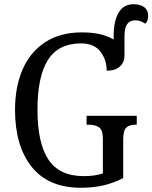

<svg xmlns="http://www.w3.org/2000/svg" viewBox="-20 -877 720 907"><path d="M51 -358Q51 -467 87 -549.5Q123 -632 194 -678Q265 -724 367 -724Q462 -724 517 -690V-711Q517 -776 540 -816.5Q563 -857 611 -857Q643 -857 661.5 -843Q680 -829 680 -802Q680 -777 666 -765Q644 -781 619 -781Q594 -781 581 -763.5Q568 -746 568 -704V-616Q568 -582 546 -562.5Q524 -543 484 -543Q484 -595 454 -633.5Q424 -672 363 -672Q256 -672 206.5 -594Q157 -516 157 -358Q157 -202 208.5 -123.5Q260 -45 376 -45Q430 -45 466 -58V-221Q466 -262 448.5 -275Q431 -288 396 -288H389V-330H626V-288H620Q591 -288 576.5 -274Q562 -260 562 -217V-36Q516 -12 467.5 -1Q419 10 362 10Q209 10 130 -88.5Q51 -187 51 -358Z"/></svg>

Font: Noto Serif Narrow
Style: Regular
Weight: 400
Width: 4
Designer: Monotype Design Team
Foundry: Monotype Imaging Inc.
Version: Version 1.001